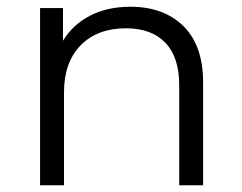

<svg xmlns="http://www.w3.org/2000/svg" viewBox="-20 -550 717 570"><path d="M583 -305V0H512V-298Q512 -380 471 -423Q430 -466 354 -466Q269 -466 219.5 -415.5Q170 -365 170 -276V0H99V-526H167V-429Q196 -477 247.5 -503.5Q299 -530 367 -530Q466 -530 524.5 -472.5Q583 -415 583 -305Z"/></svg>

Font: APTA Sans Regular
Style: Regular
Weight: 400
Version: Version 7.200